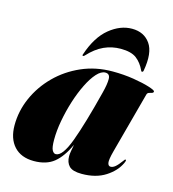

<svg xmlns="http://www.w3.org/2000/svg" viewBox="-102 -745 759 840"><g transform="rotate(15 278.0 -325.0)"><path d="M453 -121Q442 -80 444.8 -66.5Q447.5 -53 458 -53Q468 -53 478.5 -61.5Q489 -70 504.5 -91Q509 -97 510.2 -98.5Q511.5 -100 513.5 -100Q519.5 -100 512.5 -85Q494.5 -45.5 451.2 -17.8Q408 10 344 10Q302.5 10 286.8 -6.2Q271 -22.5 271 -51Q271 -60 273.5 -74.8Q276 -89.5 279 -104Q252.5 -46 218 -18Q183.5 10 127 10Q69 10 37.2 -24.8Q5.5 -59.5 5.5 -120Q5.5 -184.5 32.2 -245Q59 -305.5 107 -353.5Q155 -401.5 219.5 -429.8Q284 -458 359.5 -458Q410 -458 455 -450.8Q500 -443.5 528.2 -434.5Q556.5 -425.5 556.5 -420Q556.5 -414 550 -412.2Q543.5 -410.5 536.5 -408.2Q529.5 -406 527.5 -398ZM189 -103.5Q189 -68.5 195.8 -56.2Q202.5 -44 212 -44Q242.5 -44 272.8 -125.8Q303 -207.5 341 -357.5Q351.5 -398 351.2 -421.5Q351 -445 330 -445Q311 -445 291 -422.8Q271 -400.5 252.8 -363.5Q234.5 -326.5 220.2 -281.5Q206 -236.5 197.5 -190.2Q189 -144 189 -103.5ZM368.5 -563Q328.5 -563 292.8 -546.8Q257 -530.5 223 -493.5Q220 -490 217 -490Q211.5 -490 214.5 -497Q242.5 -580.5 291.5 -620.5Q340.5 -660.5 393.5 -660.5Q448 -660.5 476.2 -620.5Q504.5 -580.5 489.5 -497Q488.5 -490 483 -490Q480 -490 479 -493.5Q464 -526.5 439.8 -544.8Q415.5 -563 368.5 -563Z"/></g></svg>

Font: Fraunces 144pt Black
Style: Italic
Weight: 900
Italic angle: -16°
Version: Version 1.000;[0bf87f6ff]